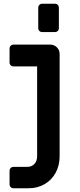

<svg xmlns="http://www.w3.org/2000/svg" viewBox="-20 -811 424 1024"><path d="M184 -661V-770Q184 -779 190 -785Q196 -791 205 -791H273Q282 -791 288 -785Q294 -779 294 -770V-661Q294 -652 288 -646Q282 -640 273 -640H205Q196 -640 190 -646Q184 -652 184 -661ZM298 -523V22Q298 71 277 110Q256 149 218 171Q180 193 133 193H52Q43 193 37 187Q31 181 31 172V100Q31 91 37 85Q43 79 52 79H124Q149 79 163.5 63.5Q178 48 178 22V-457H52Q43 -457 37 -463Q31 -469 31 -478V-552Q31 -561 37 -567Q43 -573 52 -573H248Q269 -573 283.5 -558.5Q298 -544 298 -523Z"/></svg>

Font: Miriam Libre
Style: Bold
Weight: 700
Designer: Michal Sahar
Foundry: Hagilda
Version: Version 1.001